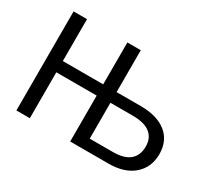

<svg xmlns="http://www.w3.org/2000/svg" viewBox="-132 -922 1273 1155"><g transform="rotate(30 505.0 -344.0)"><path d="M958.5 -201.7Q958.5 -110.4 895.5 -55.2Q832.5 0 721.7 0H455.6V-318.8H175.3V0H82V-688H175.3V-397H455.6V-688H548.8V-397H715.8Q831.1 -397 894.8 -345.7Q958.5 -294.4 958.5 -201.7ZM864.7 -200.7Q864.7 -259.8 824.7 -291.3Q784.7 -322.8 704.6 -322.8H548.8V-73.7H708.5Q788.6 -73.7 826.7 -106.9Q864.7 -140.1 864.7 -200.7Z"/></g></svg>

Font: Arial
Style: Regular
Weight: 400
Designer: Steve Matteson
Foundry: Ascender Corporation
Version: Version 2.00.3